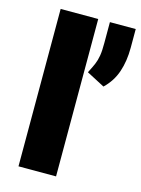

<svg xmlns="http://www.w3.org/2000/svg" viewBox="-112 -792 630 857"><g transform="rotate(15 203.5 -363.5)"><path d="M233.3 -727.3V0H59.7V-727.3ZM406.6 -727.3V-641Q406.6 -578.8 389.7 -529.1Q372.9 -479.4 333.8 -442.1L250.4 -485.8Q251.8 -488.6 253.2 -491.5Q254.6 -494.3 256 -497.2Q265.3 -514.9 272.5 -532Q279.8 -549 283.7 -571.9Q287.6 -594.8 287.3 -630.7V-727.3Z"/></g></svg>

Font: Inter UI Extra Bold
Style: Regular
Weight: 800
Designer: Rasmus Andersson
Foundry: rsms
Version: 3.2;8d6f07862